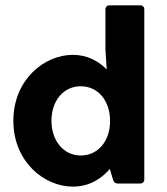

<svg xmlns="http://www.w3.org/2000/svg" viewBox="-20 -691 627 723"><path d="M377 -655.3V-504.9L381.8 -429.7C349.6 -461.9 308.6 -484.4 253.9 -484.4C146.5 -484.4 30.3 -390.6 30.3 -236.3C30.3 -82 146.5 11.7 253.9 11.7C314.5 11.7 359.4 -15.6 393.6 -54.7L406.2 -12.7C409.2 -3.9 415 0 423.8 0H507.8C517.6 0 523.4 -5.9 523.4 -15.6V-655.3C523.4 -665 517.6 -670.9 507.8 -670.9H392.6C382.8 -670.9 377 -665 377 -655.3ZM284.2 -105.5C219.7 -105.5 173.8 -160.2 173.8 -236.3C173.8 -312.5 219.7 -366.2 284.2 -366.2C348.6 -366.2 394.5 -312.5 394.5 -235.4C394.5 -159.2 348.6 -105.5 284.2 -105.5Z"/></svg>

Font: Ed Sans Neue
Style: Bold
Weight: 700
Designer: Stephen Hutchings
Version: Version 1.004;PS 001.004;hotconv 1.0.88;makeotf.lib2.5.64775